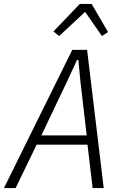

<svg xmlns="http://www.w3.org/2000/svg" viewBox="-45 -950 615 970"><path d="M423 0 397 -219H140L34 0H-25L320 -698H395L479 0ZM361 -541 351 -647H344L295 -541L164 -266H393ZM418 -930 501 -788 470 -768 385 -890 254 -768 225 -791 358 -930Z"/></svg>

Font: IBM Plex Sans Cond Light
Style: Italic
Weight: 300
Width: 3
Italic angle: -11°
Designer: Mike Abbink, Paul van der Laan, Pieter van Rosmalen
Foundry: Bold Monday
Version: Version 1.3